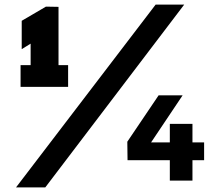

<svg xmlns="http://www.w3.org/2000/svg" viewBox="-20 -790 963 840"><path d="M661 -770H786L178 30H50ZM278 -505V-410H70V-505H114V-599L75 -575V-699L181 -761L236 -760V-505ZM873 -167V-89H822V0H723V-89H538L537 -170L674 -373H779L641 -167H723V-248H822V-167Z"/></svg>

Font: Arvo
Style: Bold
Weight: 700
Designer: Anton Koovit (Cyrillic Expansion: Cyreal)
Foundry: Anton Koovit, Yassin Baggar
Version: Version 3.000